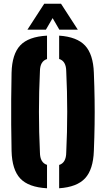

<svg xmlns="http://www.w3.org/2000/svg" viewBox="-20 -1000 568 1029"><path d="M232 9Q132.5 3.5 88.5 -43.5Q44.5 -90.5 42 -191Q40.5 -266 40 -333.2Q39.5 -400.5 40 -467.8Q40.5 -535 42 -610Q44.5 -710 88.5 -756.8Q132.5 -803.5 232 -809V-683.5Q194.5 -672 194 -618Q183.5 -400.5 194 -183Q194.5 -128 232 -116.5ZM297 9V-116Q334.5 -127.5 335 -183Q345.5 -400.5 335 -618Q334.5 -672.5 297 -684V-809Q392.5 -802.5 436 -755.8Q479.5 -709 483 -610Q486 -534.5 487 -467Q488 -399.5 487 -332.5Q486 -265.5 483 -191Q479.5 -91.5 436 -44.5Q392.5 2.5 297 9ZM127 -841 217 -980H307L397 -841H298L262 -903L226 -841Z"/></svg>

Font: Big Shoulders Stencil Text Black
Style: Regular
Weight: 900
Designer: Patric King
Foundry: XO Type Co
Version: Version 1.000